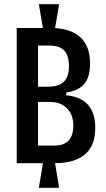

<svg xmlns="http://www.w3.org/2000/svg" viewBox="-20 -787 508 919"><path d="M187 -643 166 -767H263L242 -643ZM166 112 187 -15H242L263 112ZM60 -6V-653H228Q260 -653 292.5 -645.5Q325 -638 352 -619Q379 -600 395 -566.5Q411 -533 411 -482Q411 -441 399.5 -412.5Q388 -384 362.5 -367Q337 -350 297 -344V-331Q368 -324 402 -284.5Q436 -245 436 -175Q436 -120 415 -82.5Q394 -45 350.5 -25.5Q307 -6 242 -6ZM162 -90H238Q286 -90 308.5 -114.5Q331 -139 331 -185Q331 -238 301 -268.5Q271 -299 219 -299H162ZM162 -372H207Q262 -372 286 -396Q310 -420 310 -470Q310 -521 287.5 -545Q265 -569 216 -569H162Z"/></svg>

Font: Bricolage Grotesque 24pt Condensed Medium
Style: Regular
Weight: 500
Width: 3
Designer: Mathieu Triay
Foundry: Atelier Triay
Version: Version 1.001;gftools[0.9.33.dev8+g029e19f]